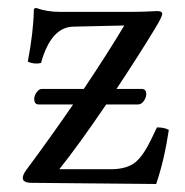

<svg xmlns="http://www.w3.org/2000/svg" viewBox="-20 -459 464 482"><path d="M70.8 -439Q97.7 -429.2 129.9 -429.2H313Q326.2 -429.2 340.1 -429.7Q354 -430.2 364 -430.7Q374 -431.2 375 -431.2Q387.2 -431.2 387.2 -424.1Q387.2 -417 369.1 -387.2Q326.7 -317.4 272.5 -235.8H335Q347.2 -235.8 347.2 -223.1Q347.2 -214.4 341.1 -205.6Q335 -196.8 326.2 -196.8H246.6Q177.7 -95.2 128.9 -34.2H262.2Q299.3 -35.2 319.6 -51.5Q339.8 -67.9 359.9 -109.9L374 -139.2Q393.1 -139.2 403.8 -132.8Q392.6 -57.6 372.1 2.9L60.1 0Q37.1 0 37.1 -12.2Q37.1 -20 45.9 -32.2Q105.5 -112.3 163.6 -196.8H77.1Q65.9 -196.8 65.9 -210.9Q65.9 -218.8 72 -227.3Q78.1 -235.8 85 -235.8H190.4Q250 -324.7 292 -395L164.1 -392.1Q107.9 -391.1 83 -300.8Q65.9 -296.9 49.8 -304.2Q64 -379.4 64.9 -433.1Q64.9 -439 70.8 -439Z"/></svg>

Font: Linux Libertine O
Style: Regular
Weight: 400
Designer: Philipp H. Poll
Foundry: Philipp H. Poll
Version: Version 5.3.0